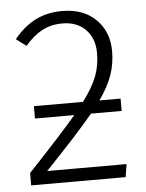

<svg xmlns="http://www.w3.org/2000/svg" viewBox="-50 -717 579 759"><g transform="rotate(-5 239.5 -338.0)"><path d="M426 -51 418 0H43V-49L60 -67Q183 -198 237 -262H81V-311H276Q316 -365 332 -407Q348 -449 348 -498Q348 -557 313.5 -592Q279 -627 222 -627Q176 -627 140.5 -608Q105 -589 73 -551L33 -581Q73 -630 119.5 -653Q166 -676 225 -676Q309 -676 358.5 -627Q408 -578 408 -501Q408 -451 392.5 -406.5Q377 -362 341 -311H425V-262H303Q245 -191 111 -51Z"/></g></svg>

Font: Fira Sans Light
Style: Regular
Weight: 300
Designer: bBox Type GmbH & Carrois Corporate GbR & Edenspiekermann AG
Foundry: bBox Type GmbH & Carrois Corporate GbR & Edenspiekermann AG
Version: Version 4.301